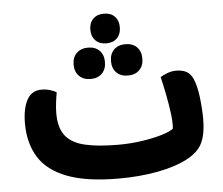

<svg xmlns="http://www.w3.org/2000/svg" viewBox="-52 -774 986 848"><g transform="rotate(-5 441.0 -349.5)"><path d="M442.1 16Q299.4 16 213 -16.9Q126.7 -49.8 87.9 -112.2Q49.1 -174.6 49.1 -262.2Q49.1 -327.2 69.8 -366.1Q90.5 -405 134.5 -405Q154.8 -405 173 -399.5Q191.1 -394 200.9 -386.9Q197.4 -369 194.2 -343.2Q190.9 -317.4 190.9 -294.7Q190.9 -230.2 218.6 -195.1Q246.4 -160 304.5 -146.5Q362.7 -132.9 451.8 -132.9Q507 -132.9 558 -140.6Q609 -148.3 646.4 -159.6Q683.8 -171 698 -183Q700.3 -211.5 695 -252.4Q689.6 -293.2 681 -336.6Q672.4 -380 664.1 -414.3Q675.2 -421.6 694.5 -429.1Q713.9 -436.7 735.2 -436.7Q770 -436.7 790.2 -419.5Q810.4 -402.3 821.2 -354.3Q826 -334.8 829 -309.1Q832 -283.4 833.6 -257.9Q835.2 -232.4 835.2 -213Q835.2 -149.8 816.9 -109.4Q798.6 -69.1 745.6 -41.5Q692.1 -13.5 612.6 1.3Q533.1 16 442.1 16ZM438.5 -583.6Q408.6 -583.6 390.7 -601.5Q372.8 -619.4 372.8 -649.6Q372.8 -679.7 390.6 -697.5Q408.4 -715.3 438.5 -715.3Q468.6 -715.3 486.2 -697.5Q503.7 -679.7 503.7 -649.6Q503.7 -619.4 486.1 -601.5Q468.4 -583.6 438.5 -583.6ZM355.7 -432.9Q324 -432.9 304.9 -451.7Q285.8 -470.6 285.8 -502.4Q285.8 -534.6 304.9 -553.3Q324 -572 355.7 -572Q387.4 -572 406.1 -553.3Q424.8 -534.6 424.8 -502.4Q424.8 -470.6 406.1 -451.7Q387.4 -432.9 355.7 -432.9ZM521.2 -433.7Q489 -433.7 470.3 -452.5Q451.6 -471.3 451.6 -503.2Q451.6 -535.3 470.3 -554Q489 -572.7 521.2 -572.7Q553.3 -572.7 572 -554Q590.7 -535.3 590.7 -503.2Q590.7 -471.3 572 -452.5Q553.3 -433.7 521.2 -433.7Z"/></g></svg>

Font: Baloo Bhaijaan 2
Style: Regular
Weight: 400
Designer: Sanskriti Dholi, Noopur Datye and Ek Type
Foundry: Ek Type
Version: Version 1.701